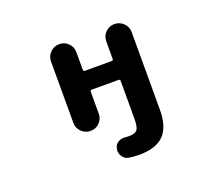

<svg xmlns="http://www.w3.org/2000/svg" viewBox="-125 -721 1249 1103"><g transform="rotate(-20 500.0 -169.5)"><path d="M548.8 208Q518.6 208 487.3 203.1Q461.9 199.2 448.2 176.8Q438.5 161.1 438.5 143.6Q438.5 136.7 440.4 128.9Q445.3 105.5 465.8 93.8Q483.4 85 502 85Q507.8 85 512.7 85.9Q522.5 86.9 532.2 86.9Q567.4 86.9 580.1 71.3Q593.8 55.7 593.8 3.9V-227.5Q593.8 -237.3 584 -237.3H420.9Q411.1 -237.3 411.1 -227.5V-93.8Q411.1 -61.5 388.7 -39.1Q366.2 -16.6 334 -16.6Q301.8 -16.6 278.8 -39.1Q255.9 -61.5 255.9 -93.8V-469.7Q255.9 -502 278.8 -524.4Q301.8 -546.9 334 -546.9Q366.2 -546.9 388.7 -524.4Q411.1 -502 411.1 -469.7V-362.3Q411.1 -352.5 420.9 -352.5H584Q593.8 -352.5 593.8 -362.3V-469.7Q593.8 -502 616.2 -524.4Q638.7 -546.9 670.9 -546.9Q703.1 -546.9 726.1 -524.4Q749 -502 749 -469.7V3.9Q749 109.4 700.7 158.7Q652.3 208 548.8 208Z"/></g></svg>

Font: Rounded-X Mgen+ 1mn bold
Style: Bold
Weight: 700
Designer: [Source Han Sans]
Ryoko NISHIZUKA  (kana & ideographs); Paul D. Hunt (Latin, Greek & Cyrillic); Wenlong ZHANG  (bopomofo
Version: Version 1.059.20150602